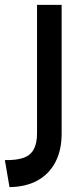

<svg xmlns="http://www.w3.org/2000/svg" viewBox="-20 -502 333 788"><path d="M0 155Q48 156 77 145.5Q106 135 119 110Q132 85 132 46V-482H233V46Q233 115 207 164Q181 213 133.5 239Q86 265 19 266Z"/></svg>

Font: Alexandria
Style: Regular
Weight: 400
Designer: Mohamed Gaber
Foundry: Kief Type Foundry
Version: Version 5.100